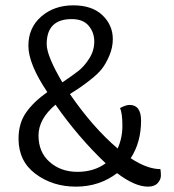

<svg xmlns="http://www.w3.org/2000/svg" viewBox="-20 -693 656 723"><path d="M335 -536.6Q335 -570.8 314 -595.9Q293 -621.1 250 -621.1Q155.8 -621.1 155.8 -526.9Q155.8 -482.9 214.8 -382.8Q253.9 -409.2 275.4 -426Q296.9 -442.9 315.9 -472.4Q335 -502 335 -536.6ZM189 -298.8Q125 -245.1 125 -182.6Q125 -120.1 167 -83Q209 -45.9 271.5 -45.9Q334 -45.9 377.9 -78.1Q274.9 -175.8 189 -298.8ZM158.2 -346.2Q86.9 -452.1 86.9 -520.5Q86.9 -588.9 135.5 -630.9Q184.1 -672.9 255.9 -672.9Q327.1 -672.9 366 -635.5Q404.8 -598.1 404.8 -545.9Q404.8 -514.2 391.8 -483.6Q378.9 -453.1 363.5 -433.6Q348.1 -414.1 319.8 -392.1Q289.1 -367.2 243.2 -338.9Q329.1 -213.9 422.9 -133.8Q440.9 -172.9 440.9 -219.7Q440.9 -266.1 432.1 -286.1Q454.1 -297.9 467.8 -297.9Q511.2 -297.9 511.2 -238.8Q511.2 -157.2 472.2 -97.2Q534.2 -56.2 584 -56.2Q585.9 -45.9 585.9 -31.7Q585.9 -17.1 574 -3.7Q562 9.8 537.1 9.8Q487.8 9.8 420.9 -41Q354 9.8 266.1 9.8Q178.2 9.8 114 -38.1Q49.8 -85.9 49.8 -170.9Q49.8 -229 78.4 -269.5Q106.9 -310.1 158.2 -346.2Z"/></svg>

Font: Sukar
Style: Regular
Weight: 400
Designer: Dario Muhafara - Ghiath Alsory
Foundry: Dario Muhafara - Ghiath Alsory
Version: Version 1.00 March 17, 2016, initial release